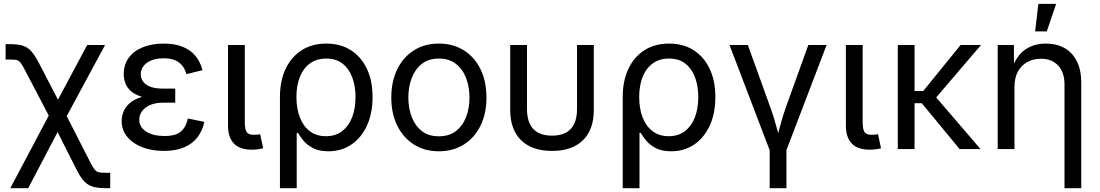

<svg xmlns="http://www.w3.org/2000/svg" viewBox="-20 -777 5733 1001"><path d="M33.7 204.1 260.7 -224.6H300.8L452.1 71.8Q464.8 96.2 473.9 107.4Q482.9 118.7 496.3 121.3Q509.8 124 533.2 124H554.7V204.1H533.2Q492.7 204.1 466.1 196.8Q439.5 189.5 419.7 169.2Q399.9 148.9 379.9 108.9L280.3 -88.4L127 204.1ZM251 -142.1 111.8 -408.2Q97.2 -437 88.1 -449Q79.1 -460.9 67.1 -463.9Q55.2 -466.8 30.8 -466.8H9.3V-546.9H30.8Q71.8 -546.9 97.9 -539.1Q124 -531.2 143.6 -509.3Q163.1 -487.3 184.6 -445.3L282.2 -257.3L434.6 -542.5H527.8L312 -142.1Z M834.5 9.8Q771.5 9.8 721.7 -9.5Q671.9 -28.8 643.1 -64Q614.3 -99.1 614.3 -146.5Q614.3 -170.4 623.8 -194.6Q633.3 -218.8 656 -239Q678.7 -259.3 718.8 -271.5Q758.8 -283.7 819.8 -283.7H893.6V-241.7H829.6Q791.5 -241.7 763.9 -230Q736.3 -218.3 721.2 -198.2Q706.1 -178.2 706.1 -152.3Q706.1 -114.7 741.9 -91.3Q777.8 -67.9 837.9 -67.9Q877 -67.9 901.1 -78.1Q925.3 -88.4 939 -108.9Q952.6 -129.4 959.5 -159.2L1045.4 -141.6Q1035.6 -94.7 1009 -60.5Q982.4 -26.4 938.7 -8.3Q895 9.8 834.5 9.8ZM820.8 -260.3Q760.7 -260.3 722.4 -271.5Q684.1 -282.7 662.8 -301.8Q641.6 -320.8 633.3 -344Q625 -367.2 625 -390.6Q625 -440.4 651.4 -476.1Q677.7 -511.7 724.9 -530.8Q772 -549.8 833.5 -549.8Q891.1 -549.8 932.1 -533.2Q973.1 -516.6 998.8 -485.8Q1024.4 -455.1 1035.6 -411.1L952.1 -390.6Q941.9 -428.7 913.6 -450.9Q885.3 -473.1 833 -473.1Q778.8 -473.1 746.3 -449.7Q713.9 -426.3 713.9 -389.2Q713.9 -356.4 742.9 -335.7Q772 -314.9 830.1 -314.9H893.6V-260.3Z M1293 3.4Q1230 3.4 1199.5 -28.8Q1168.9 -61 1168.9 -120.6V-542.5H1256.3V-141.1Q1256.3 -104 1265.6 -89.1Q1274.9 -74.2 1302.7 -74.2Q1315.9 -74.2 1323 -75.2Q1330.1 -76.2 1336.4 -77.6L1352.1 -3.9Q1340.8 -1 1325 1.2Q1309.1 3.4 1293 3.4Z M1439.5 204.1V-271Q1439.5 -356.4 1469.5 -418.9Q1499.5 -481.4 1553.5 -515.6Q1607.4 -549.8 1681.2 -549.8Q1754.4 -549.8 1808.3 -515.9Q1862.3 -481.9 1892.3 -419.4Q1922.4 -356.9 1922.4 -271Q1922.4 -185.5 1893.1 -122.1Q1863.8 -58.6 1812 -23.4Q1760.3 11.7 1692.4 11.7Q1642.1 11.7 1610.6 -5.4Q1579.1 -22.5 1561.3 -44.7Q1543.5 -66.9 1533.2 -84H1526.9V204.1ZM1679.2 -66.9Q1730 -66.9 1764.4 -93.8Q1798.8 -120.6 1816.2 -166.7Q1833.5 -212.9 1833.5 -271.5Q1833.5 -327.6 1816.7 -373Q1799.8 -418.5 1766.1 -445.1Q1732.4 -471.7 1680.7 -471.7Q1630.9 -471.7 1596.2 -446.5Q1561.5 -421.4 1543.5 -376.5Q1525.4 -331.5 1525.4 -271.5Q1525.4 -211.4 1543.2 -165Q1561 -118.7 1595.5 -92.8Q1629.9 -66.9 1679.2 -66.9Z M2267.6 11.7Q2193.8 11.7 2138.2 -23.4Q2082.5 -58.6 2051.3 -121.6Q2020 -184.6 2020 -268.1Q2020 -353 2051.3 -416.3Q2082.5 -479.5 2138.2 -514.6Q2193.8 -549.8 2267.6 -549.8Q2342.3 -549.8 2398.2 -514.6Q2454.1 -479.5 2485.1 -416.3Q2516.1 -353 2516.1 -268.1Q2516.1 -184.6 2485.1 -121.6Q2454.1 -58.6 2398.2 -23.4Q2342.3 11.7 2267.6 11.7ZM2267.6 -66.4Q2322.3 -66.4 2357.7 -94.2Q2393.1 -122.1 2410.4 -168Q2427.7 -213.9 2427.7 -268.1Q2427.7 -322.8 2410.4 -369.1Q2393.1 -415.5 2357.7 -443.6Q2322.3 -471.7 2267.6 -471.7Q2213.9 -471.7 2178.7 -443.6Q2143.6 -415.5 2126.2 -369.4Q2108.9 -323.2 2108.9 -268.1Q2108.9 -213.9 2126.2 -168Q2143.6 -122.1 2178.7 -94.2Q2213.9 -66.4 2267.6 -66.4Z M2857.9 9.8Q2788.6 9.8 2740 -15.1Q2691.4 -40 2665.8 -87.6Q2640.1 -135.3 2640.1 -203.1V-542.5H2727.5V-207.5Q2727.5 -162.1 2742.2 -131.3Q2756.8 -100.6 2785.9 -85.2Q2814.9 -69.8 2857.9 -69.8Q2901.4 -69.8 2930.2 -85.2Q2959 -100.6 2973.6 -131.3Q2988.3 -162.1 2988.3 -207.5V-542.5H3075.7V-203.1Q3075.7 -135.3 3050.3 -87.6Q3024.9 -40 2976.3 -15.1Q2927.7 9.8 2857.9 9.8Z M3226.6 204.1V-271Q3226.6 -356.4 3256.6 -418.9Q3286.6 -481.4 3340.6 -515.6Q3394.5 -549.8 3468.3 -549.8Q3541.5 -549.8 3595.5 -515.9Q3649.4 -481.9 3679.4 -419.4Q3709.5 -356.9 3709.5 -271Q3709.5 -185.5 3680.2 -122.1Q3650.9 -58.6 3599.1 -23.4Q3547.4 11.7 3479.5 11.7Q3429.2 11.7 3397.7 -5.4Q3366.2 -22.5 3348.4 -44.7Q3330.6 -66.9 3320.3 -84H3314V204.1ZM3466.3 -66.9Q3517.1 -66.9 3551.5 -93.8Q3585.9 -120.6 3603.3 -166.7Q3620.6 -212.9 3620.6 -271.5Q3620.6 -327.6 3603.8 -373Q3586.9 -418.5 3553.2 -445.1Q3519.5 -471.7 3467.8 -471.7Q3418 -471.7 3383.3 -446.5Q3348.6 -421.4 3330.6 -376.5Q3312.5 -331.5 3312.5 -271.5Q3312.5 -211.4 3330.3 -165Q3348.1 -118.7 3382.6 -92.8Q3417 -66.9 3466.3 -66.9Z M3994.1 9.8 3783.2 -542.5H3878.9L3994.6 -221.7Q4012.7 -172.9 4025.6 -124.3Q4038.6 -75.7 4052.2 -29.8H4021.5Q4035.6 -75.7 4048.3 -124.3Q4061 -172.9 4078.6 -221.7L4194.3 -542.5H4289.6L4078.6 9.8ZM3992.7 204.1V-3.9H4080.1V204.1Z M4514.2 3.4Q4451.2 3.4 4420.7 -28.8Q4390.1 -61 4390.1 -120.6V-542.5H4477.5V-141.1Q4477.5 -104 4486.8 -89.1Q4496.1 -74.2 4523.9 -74.2Q4537.1 -74.2 4544.2 -75.2Q4551.3 -76.2 4557.6 -77.6L4573.2 -3.9Q4562 -1 4546.1 1.2Q4530.3 3.4 4514.2 3.4Z M4748 -542.5V0H4660.6V-542.5ZM5094.7 -542.5 4835 -238.8H4714.8V-302.7H4793.5L4988.3 -542.5ZM4982.9 0 4783.7 -241.2 4830.6 -304.2 5091.8 0Z M5269 -324.2V0H5181.6V-542.5H5266.1L5266.6 -411.1H5252.9Q5277.8 -485.8 5324 -517.8Q5370.1 -549.8 5431.6 -549.8Q5486.8 -549.8 5528.6 -527.1Q5570.3 -504.4 5593.8 -458.7Q5617.2 -413.1 5617.2 -343.8V204.1H5529.8V-336.4Q5529.8 -399.9 5496.8 -435.3Q5463.9 -470.7 5406.7 -470.7Q5367.7 -470.7 5336.4 -453.9Q5305.2 -437 5287.1 -404.3Q5269 -371.6 5269 -324.2ZM5376.5 -613.3 5393.6 -756.8H5486.3L5437.5 -613.3Z"/></svg>

Font: Inter 16pt
Style: Regular
Weight: 400
Version: Version 4.001;git-66647c0bb